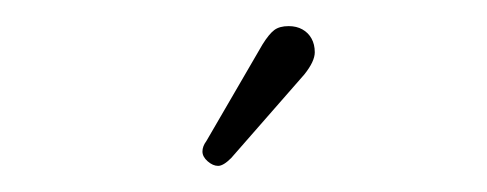

<svg xmlns="http://www.w3.org/2000/svg" viewBox="-20 -584 373 147"><path d="M221 -544Q221 -550 218.5 -554.5Q216 -559 211.5 -561.5Q207 -564 201 -564Q194 -564 190 -561Q186 -558 181 -550L138 -476Q135 -472 135 -468Q135 -464 139 -460.5Q143 -457 147 -457Q149 -457 151.5 -458.5Q154 -460 157 -463L213 -527Q221 -537 221 -544Z"/></svg>

Font: Beiruti ExtraLight
Style: Regular
Weight: 250
Designer: Arlette Boutros
Foundry: Boutros
Version: Version 1.41